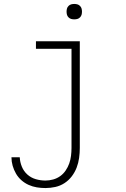

<svg xmlns="http://www.w3.org/2000/svg" viewBox="-20 -739 640 972"><path d="M210 213Q188 213 166.5 209.5Q145 206 125 197Q105 188 88.5 173.5Q72 159 61 140Q50 121 44 100Q38 79 38 57H80Q81 81 90.5 104.5Q100 128 118.5 144.5Q137 161 161 168Q185 175 210 175Q230 175 249.5 169.5Q269 164 285 152.5Q301 141 312.5 124Q324 107 330.5 88.5Q337 70 339.5 50Q342 30 342 10V-492H162V-530H384V10Q384 35 380.5 60.5Q377 86 368 109.5Q359 133 343.5 153.5Q328 174 306.5 188Q285 202 260 207.5Q235 213 210 213ZM356 -641Q348 -641 340.5 -643Q333 -645 327 -651Q321 -657 319 -664.5Q317 -672 317 -680Q317 -688 319 -695.5Q321 -703 327 -709Q333 -715 340.5 -717Q348 -719 356 -719Q364 -719 371.5 -717Q379 -715 385 -709Q391 -703 393 -695.5Q395 -688 395 -680Q395 -672 393 -664.5Q391 -657 385 -651Q379 -645 371.5 -643Q364 -641 356 -641Z"/></svg>

Font: Iosevka Curly Slab XLtEx
Style: Regular
Weight: 200
Width: 7
Monospace: yes
Designer: Belleve Invis
Foundry: Belleve Invis
Version: Version 11.1.0; ttfautohint (v1.8.3)